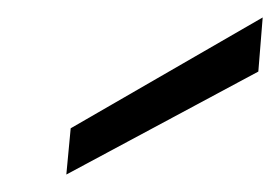

<svg xmlns="http://www.w3.org/2000/svg" viewBox="-20 -741 321 220"><path d="M56 -541 61 -594 281 -721 276 -659Z"/></svg>

Font: DM Sans 20pt Light
Style: Italic
Weight: 300
Italic angle: -10°
Version: Version 4.004;gftools[0.9.30]